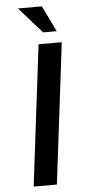

<svg xmlns="http://www.w3.org/2000/svg" viewBox="-61 -955 444 989"><g transform="rotate(-5 161.0 -460.5)"><path d="M281 -728 192 0H72L161 -728ZM260 -787H190L71 -921H195Z"/></g></svg>

Font: Josefin Sans SemiBold
Style: Italic
Weight: 600
Italic angle: -7°
Designer: Santiago Orozco
Foundry: Typemade
Version: Version 2.000